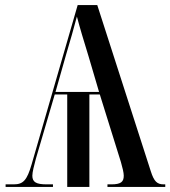

<svg xmlns="http://www.w3.org/2000/svg" viewBox="-20 -734 669 754"><path d="M2 0H188V-10H163C122 -10 107 -19 107 -44C107 -58 114 -85 121 -111L195 -363H244V0H331V-363H372L455 -97C461 -76 466 -56 466 -44C466 -20 455 -10 417 -10H402V0H629V-10H623C597 -10 585 -21 572 -62L362 -714H285L104 -88C86 -26 71 -10 34 -10H2ZM198 -373 240 -521C257 -578 269 -620 282 -669C294 -623 309 -574 328 -512L369 -373Z"/></svg>

Font: Noto Serif Display Condensed Medium
Style: Regular
Weight: 500
Width: 3
Designer: Monotype Design Team
Foundry: Monotype Imaging Inc.
Version: Version 2.009